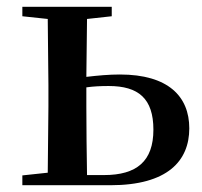

<svg xmlns="http://www.w3.org/2000/svg" viewBox="-20 -547 596 567"><path d="M46 0H306C475 0 539 -72 539 -168C539 -262 477 -327 334 -327C302 -327 269 -324 235 -320L237 -491L310 -499V-527H46V-499L121 -491L123 -296V-232L121 -37L46 -29ZM235 -289C256 -292 278 -293 301 -293C389 -293 433 -256 433 -164C433 -71 384 -30 287 -30H237C236 -87 235 -175 235 -232Z"/></svg>

Font: Noto Serif CJK SC SemiBold
Style: Regular
Weight: 600
Designer: Ryoko NISHIZUKA 西塚涼子 (kana & ideographs); Frank Grießhammer (Latin, Greek & Cyrillic); Wenlong ZHANG 张文龙 (bopomofo); San
Foundry: Adobe
Version: Version 2.001;hotconv 1.1.0;makeotfexe 2.6.0